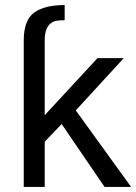

<svg xmlns="http://www.w3.org/2000/svg" viewBox="-20 -756 540 760"><path d="M236 -676Q220 -676 205.5 -674Q191 -672 180.5 -663.5Q170 -655 163.5 -639Q157 -623 157 -596V-300L366 -526H470L280 -319L499 -16H394L224 -265L157 -195V-16H74V-596Q74 -676 115 -706Q156 -736 236 -736Z"/></svg>

Font: D2Coding ligature
Style: Regular
Weight: 400
Monospace: yes
Designer: Yong-Rak Park; Jeong-Hwan Yoon; Sang-Min Lee;
Foundry: NHN Corporation
Version: Version 1.3.2; Build 20180524